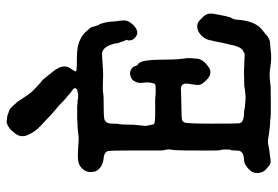

<svg xmlns="http://www.w3.org/2000/svg" viewBox="-151 -674 849 587"><g transform="rotate(-90 273.5 -380.5)"><path d="M245 -569 249 -568Q263 -568 262.5 -567.5Q262 -567 266 -566.5Q270 -566 275 -566Q280 -566 280.5 -566.5Q281 -567 286 -568Q295 -568 297 -573.5Q299 -579 291 -584Q283 -589 277.5 -594.5Q272 -600 271 -600Q270 -600 256 -613.5Q242 -627 235 -632.5Q228 -638 213 -652Q198 -666 181 -682Q164 -698 154.5 -719.5Q145 -741 159 -759Q176 -782 195 -785Q195 -785 196 -784.5Q197 -784 205.5 -783.5Q214 -783 219 -780.5Q224 -778 229 -777Q234 -776 246.5 -762Q259 -748 259 -747Q259 -746 261.5 -743Q264 -740 273.5 -725Q283 -710 295 -699Q307 -688 313 -682.5Q319 -677 320 -677Q321 -677 328.5 -667.5Q336 -658 345 -647Q368 -620 363 -601Q361 -593 354.5 -584.5Q348 -576 349 -573Q349 -570 381.5 -570Q414 -570 429 -566Q453 -560 468.5 -544Q484 -528 484.5 -523.5Q485 -519 488.5 -509.5Q492 -500 492 -499V-501Q492 -503 493 -502Q500 -479 500.5 -469Q501 -459 502 -450Q506 -426 503.5 -417.5Q501 -409 492 -399Q469 -375 451 -393Q446 -398 446 -399Q446 -400 445 -401.5Q444 -403 444 -404Q444 -405 444 -406L443 -413Q444 -413 444 -414.5Q444 -416 445 -417Q446 -418 443.5 -422Q441 -426 440 -431Q439 -436 437 -439.5Q435 -443 435 -445.5Q435 -448 434 -454Q425 -487 409 -492Q402 -494 382 -492Q349 -489 325.5 -490Q302 -491 292 -490.5Q282 -490 278.5 -489Q275 -488 240 -488Q205 -488 200 -485Q189 -480 189 -462Q189 -444 187.5 -439.5Q186 -435 186 -415Q186 -395 185.5 -394.5Q185 -394 184.5 -385Q184 -376 182 -359Q186 -338 187 -335Q189 -330 229.5 -330.5Q270 -331 272.5 -330Q275 -329 290.5 -329Q306 -329 309 -330.5Q312 -332 314 -343.5Q316 -355 314 -367Q311 -386 323 -400L330 -405Q330 -404 332 -405Q334 -406 336 -406.5Q338 -407 339 -407Q344 -408 347 -407Q350 -406 351 -406Q352 -406 352 -405.5Q352 -405 354 -404.5Q356 -404 359.5 -400.5Q363 -397 363 -396.5Q363 -396 364 -394.5Q365 -393 365 -392.5Q365 -392 365.5 -389.5Q366 -387 368 -385Q370 -383 370.5 -383Q371 -383 371.5 -382Q372 -381 373 -381.5Q374 -382 374 -381Q374 -380 377 -375Q384 -361 384.5 -315Q385 -269 386 -262L388 -241Q390 -233 389 -218Q388 -203 387 -197Q382 -184 372 -175Q362 -166 354 -163Q338 -158 323 -173Q308 -188 307.5 -196Q307 -204 307.5 -205Q308 -206 308.5 -212.5Q309 -219 311 -230Q314 -251 296 -252Q289 -252 286 -251.5Q283 -251 246 -250.5Q209 -250 202.5 -249Q196 -248 192.5 -241Q189 -234 189 -156.5Q189 -79 190 -74Q192 -59 222 -59L233 -58Q232 -57 239 -56.5Q246 -56 254.5 -55Q263 -54 268 -54Q273 -54 287 -55.5Q301 -57 301 -58L345 -59H351L399 -57Q407 -57 406 -59L407 -60Q423 -63 430 -99Q434 -115 436 -124.5Q438 -134 440 -145Q442 -156 443 -156L444 -162Q443 -163 447 -172.5Q451 -182 459 -190Q478 -207 497 -200Q503 -197 505 -194.5Q507 -192 514 -185.5Q521 -179 524 -170.5Q527 -162 524 -147Q521 -132 518 -116.5Q515 -101 511 -95.5Q507 -90 506 -71Q501 -22 474 -2Q470 1 464 6Q451 19 437.5 20.5Q424 22 419 22Q395 25 378.5 23.5Q362 22 361.5 21.5Q361 21 350.5 20Q340 19 333.5 19.5Q327 20 319.5 20.5Q312 21 310 21.5Q308 22 303.5 22.5Q299 23 254 23Q208 23 203 22L202 21Q188 21 180.5 20Q173 19 163.5 18Q154 17 144 15Q134 13 123 15.5Q112 18 107 18.5Q102 19 98.5 19.5Q95 20 89.5 20.5Q84 21 80 22Q68 24 61.5 18.5Q55 13 49 8Q39 -1 38 -17Q37 -33 51.5 -46Q66 -59 78 -59Q99 -59 105 -71Q107 -74 107 -86.5Q107 -99 108 -99Q110 -98 110 -113.5Q110 -129 108 -131Q106 -134 107 -237L108 -272Q111 -287 110 -292Q109 -301 108 -303.5Q107 -306 107 -313Q107 -327 107 -398Q107 -469 105 -475Q102 -486 85 -488Q58 -490 45 -509Q41 -516 41 -529Q41 -542 51 -553Q61 -564 76 -566Q91 -568 116 -566Q141 -564 145.5 -564.5Q150 -565 157 -565.5Q164 -566 169.5 -567Q175 -568 186.5 -568Q198 -568 200 -569Z"/></g></svg>

Font: TT2020 Style E
Style: Regular
Weight: 400
Version: Version 00.2